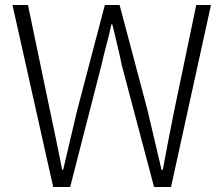

<svg xmlns="http://www.w3.org/2000/svg" viewBox="-20 -749 897 769"><path d="M30 -729H92L180 -307Q193 -247 205 -188Q217 -129 229 -69H233Q247 -129 261 -188Q275 -247 289 -307L400 -729H459L571 -307Q585 -247 599 -188Q613 -129 627 -69H632Q643 -129 654.5 -188Q666 -247 678 -307L766 -729H825L665 0H597L468 -487Q459 -531 449.5 -570Q440 -609 430 -651H426Q417 -609 406.5 -570Q396 -531 386 -487L261 0H193Z"/></svg>

Font: SpoqaHanSans-Light
Style: Regular
Weight: 300
Designer: [Spoqa Han Sans] Dong-huui Kim \uAE40 \uB3D9 \uD718  Younghwa Kang \uAC15 \uC601 \uD654  [Noto Sans] Ryoko NISHIZUKA \u8
Foundry: Spoqa (http://www.spoqa-han-sans.com)
Version: Version 2.000